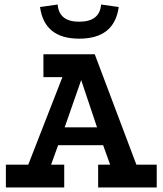

<svg xmlns="http://www.w3.org/2000/svg" viewBox="-20 -829 720 849"><path d="M6 0V-101H105L256 -488H172V-589H399L583 -101H673V0H414V-101H467L436 -187H237L206 -101H264V0ZM266 -266H409L339 -475ZM330 -658Q176 -658 157 -798L235 -809Q241 -733 330 -733Q421 -733 427 -809L505 -798Q486 -658 330 -658Z"/></svg>

Font: Podkova
Style: Bold
Weight: 700
Designer: Ilya Yudin
Foundry: Cyreal (www.cyreal.org)
Version: Version 2.102; ttfautohint (v1.8.1.43-b0c9)